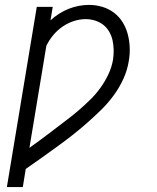

<svg xmlns="http://www.w3.org/2000/svg" viewBox="-20 -558 640 783"><path d="M8 205 130 -530H195L186 -475Q202 -490 221 -502Q240 -514 260 -522Q280 -530 301 -534Q322 -538 343 -538Q371 -538 397.5 -530Q424 -522 445 -506Q466 -490 480 -467.5Q494 -445 501 -418.5Q508 -392 509 -363.5Q510 -335 505 -308Q499 -271 483 -236Q467 -201 444 -169.5Q421 -138 393 -110.5Q365 -83 335.5 -57Q306 -31 275.5 -7Q245 17 213 40Q181 63 149 86Q117 109 85 131L73 205ZM100 45Q124 28 148 10Q172 -8 196 -26L197 -27Q223 -47 249 -66.5Q275 -86 299.5 -107Q324 -128 347.5 -151Q371 -174 390 -200.5Q409 -227 422.5 -256Q436 -285 441 -315Q444 -335 443.5 -355Q443 -375 439 -393.5Q435 -412 425.5 -428.5Q416 -445 401.5 -456.5Q387 -468 368 -474Q349 -480 330 -480Q305 -480 280.5 -472Q256 -464 234.5 -449Q213 -434 196.5 -414Q180 -394 169 -371Z"/></svg>

Font: Iosevka Slab Light Extended
Style: Italic
Weight: 300
Width: 7
Italic angle: -9°
Monospace: yes
Designer: Belleve Invis
Foundry: Belleve Invis
Version: Version 11.1.0; ttfautohint (v1.8.3)